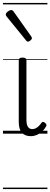

<svg xmlns="http://www.w3.org/2000/svg" viewBox="-20 -905 341 1300"><path d="M189 17Q169 17 153.5 11Q138 5 127.5 -7Q117 -19 112 -37.5Q107 -56 107 -81V-496Q107 -506 113 -510.5Q119 -515 132 -515Q146 -515 152.5 -510.5Q159 -506 159 -496V-93Q159 -73 163 -59.5Q167 -46 176 -38.5Q185 -31 199 -31Q210 -31 220 -35.5Q230 -40 240.5 -49.5Q251 -59 261 -74Q266 -80 272.5 -79.5Q279 -79 286 -72Q292 -68 294 -61.5Q296 -55 292 -49Q281 -29 264.5 -14Q248 1 228.5 9Q209 17 189 17ZM169 -623Q166 -623 162.5 -625Q159 -627 156 -632L25 -793Q22 -797 20.5 -800Q19 -803 19 -807Q19 -814 25.5 -820.5Q32 -827 40.5 -832Q49 -837 55 -837Q65 -837 72 -827L191 -659Q194 -654 195 -651.5Q196 -649 196 -647Q196 -639 186 -631Q176 -623 169 -623ZM0 365H301V375H0ZM0 -20H301V0H0ZM0 -505H301V-500H0ZM0 -885H301V-875H0Z"/></svg>

Font: Playwrite GB J Guides
Style: Regular
Weight: 400
Designer: Veronika Burian, José Scaglione
Foundry: TypeTogether
Version: Version 1.003